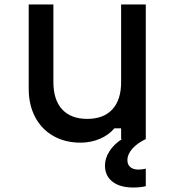

<svg xmlns="http://www.w3.org/2000/svg" viewBox="-20 -620 790 856"><path d="M630 0H520V-48H490Q465 -18 425 -1Q385 16 339 16Q270 16 217.5 -14Q165 -44 136.5 -98.5Q108 -153 108 -224V-600H218V-254Q218 -175 257 -132.5Q296 -90 369 -90Q442 -90 481 -132.5Q520 -175 520 -254V-600H630ZM448 118Q448 85 468.5 53.5Q489 22 524 0L574 -2L630 0Q592 18 570 43Q548 68 548 94Q548 114 561 125Q574 136 596 136Q614 136 630 132V210Q606 216 574 216Q515 216 481.5 190Q448 164 448 118Z"/></svg>

Font: Martian Mono sWd Rg
Style: Regular
Weight: 400
Width: 6
Monospace: yes
Designer: Roman Shamin
Foundry: Evil Martians
Version: Version 1.000